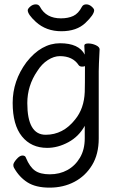

<svg xmlns="http://www.w3.org/2000/svg" viewBox="-20 -684 540 879"><path d="M44 84Q41 79 41 71Q41 62 55.5 45Q70 28 83 28Q96 28 99 39Q116 80 140 97Q164 114 208 114Q253 114 288.5 94.5Q324 75 346 38Q368 1 368 -51V-108Q341 -59 293 -33Q245 -7 196 -7Q123 -7 80.5 -59.5Q38 -112 38 -213Q38 -314 101 -399Q169 -486 255 -486Q341 -486 368 -434L366 -475Q366 -485 384 -485Q402 -485 419 -477Q436 -469 436 -458Q432 -381 432 -358V-50Q432 22 401.5 72Q371 122 320.5 148.5Q270 175 207 175Q144 175 106 151Q68 127 44 84ZM144 -584Q107 -618 107 -637Q107 -644 118.5 -654Q130 -664 144 -664Q157 -664 163 -653Q191 -600 259 -600Q292 -600 315.5 -611Q339 -622 355 -653Q361 -664 375 -664Q388 -664 399.5 -654Q411 -644 411 -637Q411 -617 371 -579Q331 -541 261 -541Q191 -541 144 -584ZM189 -67Q269 -67 324 -137Q365 -187 368 -263Q369 -290 369 -382Q367 -379 356 -379Q345 -379 340 -386Q313 -427 254 -427Q227 -427 199 -409Q171 -391 151 -359Q105 -292 105 -212Q105 -67 189 -67Z"/></svg>

Font: Moon Stars Kai HW
Style: Regular
Weight: 400
Designer: GuiWonder
Version: Version 1.101